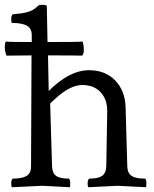

<svg xmlns="http://www.w3.org/2000/svg" viewBox="-28 -784 643 804"><path d="M176 -403Q263 -490 345 -490Q413 -490 454.5 -447Q496 -404 498 -334L505 -87Q506 -59 523 -47.5Q540 -36 580 -36Q585 -31 585 -16.5Q585 -2 583 0L464 -6L342 0Q339 -3 339 -16.5Q339 -30 345 -36Q383 -36 399.5 -47.5Q416 -59 417 -87L421 -316Q422 -366 394 -397Q366 -428 316 -428Q266 -428 204 -371Q185 -353 182 -351L190 -87Q191 -59 207 -47.5Q223 -36 261 -36Q266 -31 266 -16.5Q266 -2 264 0L149 -6L22 0Q19 -3 19 -16.5Q19 -30 25 -36Q65 -36 83.5 -47.5Q102 -59 102 -87L104 -552L-1 -551Q-8 -571 -8 -587.5Q-8 -604 -3 -610Q12 -608 105 -608V-637Q105 -665 84.5 -676.5Q64 -688 22 -688Q19 -691 19 -704.5Q19 -718 25 -724Q63 -727 87.5 -733.5Q112 -740 132 -760Q136 -764 149 -764Q162 -764 168 -760L171 -608Q299 -608 318 -610Q323 -593 323 -575.5Q323 -558 316 -551Q297 -552 173 -552Z"/></svg>

Font: Esteban
Style: Regular
Weight: 400
Designer: Angelica Diaz Rivera
Foundry: Angelica Diaz Rivera
Version: Version 1.002